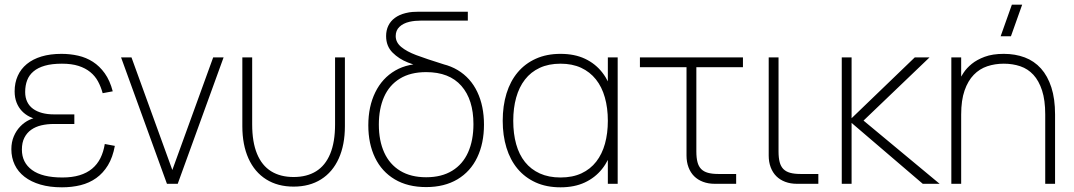

<svg xmlns="http://www.w3.org/2000/svg" viewBox="-20 -785 4586 820"><path d="M244.5 15Q287 15 324.3 5.8Q361.5 -3.5 391 -24.5Q420.5 -45.5 441 -79.2Q461.5 -113 470.5 -162L427.5 -170Q422 -136 408.8 -109.5Q395.5 -83 373.3 -64.5Q351 -46 319.5 -36.5Q288 -27 246.5 -27Q160.5 -27 117 -58.8Q73.5 -90.5 73.5 -146Q73.5 -176.5 84.3 -197.2Q95 -218 113.5 -231Q132 -244 156.8 -249.8Q181.5 -255.5 209.5 -255.5H297.5V-296.5H209.5Q182.5 -296.5 160 -302.5Q137.5 -308.5 121.3 -320.2Q105 -332 96.3 -350Q87.5 -368 87.5 -392Q87.5 -420 96 -442.2Q104.5 -464.5 123.3 -480.2Q142 -496 171.8 -504.5Q201.5 -513 244.5 -513Q286 -513 315.5 -503.5Q345 -494 365.5 -477.2Q386 -460.5 398.5 -437.5Q411 -414.5 418.5 -387L461.5 -395Q449.5 -441 427.5 -471.8Q405.5 -502.5 376.8 -521Q348 -539.5 313.8 -547.2Q279.5 -555 242.5 -555Q194.5 -555 157.3 -543.8Q120 -532.5 94.5 -511.5Q69 -490.5 55.8 -461Q42.5 -431.5 42.5 -395Q42.5 -368 50.8 -347Q59 -326 73.5 -310.8Q88 -295.5 107.5 -286Q127 -276.5 149.5 -272.5L149 -284Q127 -283.5 105.5 -273.2Q84 -263 66.8 -245.2Q49.5 -227.5 39 -202.8Q28.5 -178 28.5 -148Q28.5 -111.5 42.8 -81.5Q57 -51.5 84.8 -30Q112.5 -8.5 152.5 3.2Q192.5 15 244.5 15Z M693 0 497 -540H541.5L716 -59L890.5 -540H935L739 0Z M1015 -246V-540H1057V-254Q1057 -178 1077.8 -128Q1098.5 -78 1138 -53.5Q1177.5 -29 1234 -29Q1290.5 -29 1330 -53.5Q1369.5 -78 1390.2 -128Q1411 -178 1411 -254V-540H1453V-246Q1453 -166.5 1426.8 -108.2Q1400.5 -50 1351.2 -19Q1302 12 1234 12Q1166 12 1116.8 -19Q1067.5 -50 1041.2 -108.2Q1015 -166.5 1015 -246Z M1800 14Q1721.5 14 1666 -19Q1610.5 -52 1581.8 -111.5Q1553 -171 1553 -250Q1553 -330 1582.8 -390.8Q1612.5 -451.5 1668.2 -483.8Q1724 -516 1800 -512V-519Q1879 -519 1934.5 -485.8Q1990 -452.5 2018.5 -392.2Q2047 -332 2047 -253Q2047 -173 2018.2 -112.8Q1989.5 -52.5 1933.8 -19.2Q1878 14 1800 14ZM1800 -28Q1866 -28 1911.2 -55.8Q1956.5 -83.5 1979.2 -134.5Q2002 -185.5 2002 -255Q2002 -359.5 1950.5 -418.2Q1899 -477 1800 -477Q1733 -477 1687.8 -449.2Q1642.5 -421.5 1620.2 -371Q1598 -320.5 1598 -253Q1598 -184 1621 -133.5Q1644 -83 1689.2 -55.5Q1734.5 -28 1800 -28ZM1871 -473Q1861.5 -476.5 1846.8 -480.5Q1832 -484.5 1818 -488.5Q1760 -503.5 1722 -518.2Q1684 -533 1656.5 -560.5Q1629 -588 1629 -631Q1629 -655.5 1638.5 -675.2Q1648 -695 1666.8 -708.8Q1685.5 -722.5 1712 -729Q1727.5 -733 1741.8 -734Q1756 -735 1769 -735H1978V-697H1778Q1765 -697 1752.5 -695.8Q1740 -694.5 1729 -692Q1701.5 -685.5 1685.8 -670.2Q1670 -655 1670 -631Q1670 -604 1693.5 -584.5Q1717 -565 1757.2 -549.8Q1797.5 -534.5 1880.5 -508.5Q1882.5 -508 1889 -506Z M2618 -540V0H2576V-540ZM2374 -555Q2434 -555 2478.5 -534Q2523 -513 2552.5 -475Q2582 -437 2596.5 -384.5Q2611 -332 2611 -269Q2611 -205.5 2596 -153Q2581 -100.5 2551.2 -63.2Q2521.5 -26 2477.2 -5.5Q2433 15 2374 15Q2313.5 15 2267.5 -6Q2221.5 -27 2190.2 -64.5Q2159 -102 2143 -154.2Q2127 -206.5 2127 -269Q2127 -333 2143.2 -385.8Q2159.5 -438.5 2191 -476Q2222.5 -513.5 2268.5 -534.2Q2314.5 -555 2374 -555ZM2374 -513Q2323 -513 2285 -495.2Q2247 -477.5 2222 -445.2Q2197 -413 2184.5 -368.2Q2172 -323.5 2172 -269Q2172 -214 2184.5 -169.2Q2197 -124.5 2222.2 -93Q2247.5 -61.5 2285.5 -44.2Q2323.5 -27 2374 -27Q2425.5 -27 2463.5 -44.8Q2501.5 -62.5 2526.5 -94.8Q2551.5 -127 2563.8 -171.5Q2576 -216 2576 -269Q2576 -324 2563.2 -369Q2550.5 -414 2525 -446Q2499.5 -478 2461.8 -495.5Q2424 -513 2374 -513Z M2713 -498H3153V-540H2713ZM3124 -42H3048Q3021.5 -42 3003.5 -47Q2985.5 -52 2974.5 -63.2Q2963.5 -74.5 2958.8 -92.8Q2954 -111 2954 -138V-540H2912V-131V-120.5Q2912 -93 2920.5 -70.5Q2929 -48 2944.5 -32.5Q2960 -17 2982.5 -8.5Q3005 0 3032.5 0H3043H3124Z M3475 -42H3399Q3372.5 -42 3354.5 -47Q3336.5 -52 3325.5 -63.2Q3314.5 -74.5 3309.8 -92.8Q3305 -111 3305 -138V-540H3263V-131V-120.5Q3263 -93 3271.5 -70.5Q3280 -48 3295.5 -32.5Q3311 -17 3333.5 -8.5Q3356 0 3383.5 0H3394H3475Z M3606 -269.5 3921 0H3993L3668 -270L3950 -540H3887ZM3575 0H3617V-540H3575Z M4297.5 -630H4253.5L4301.5 -765H4345.5ZM4444 -296Q4444 -357 4430.5 -398.5Q4417 -440 4393.5 -465.5Q4370 -491 4337.5 -502Q4305 -513 4267 -513Q4229.5 -513 4196.5 -502Q4163.5 -491 4138.8 -465.5Q4114 -440 4099.5 -398.5Q4085 -357 4085 -296L4075 -439.5Q4082 -454 4095 -474Q4108 -494 4130 -512Q4152 -530 4185.5 -542.5Q4219 -555 4267 -555Q4316 -555 4356.5 -539.8Q4397 -524.5 4425.8 -492.5Q4454.5 -460.5 4470.2 -411.8Q4486 -363 4486 -296V0H4444ZM4043 0V-540H4085V0Z"/></svg>

Font: Vela Sans GX ExtLt
Style: Regular
Weight: 200
Designer: Principal design: Mikhail Sharanda - project Manrope.
Design modification: Ravid Balaliev
Foundry: Mikhail Sharanda
Version: Version 1.001